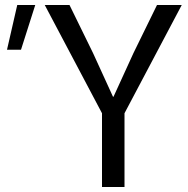

<svg xmlns="http://www.w3.org/2000/svg" viewBox="-20 -748 753 768"><path d="M8 -549 49 -728H121L64 -549ZM388 -295 159 -728H258L352 -536L432 -361H434L514 -536L608 -728H707L478 -295V0H388Z"/></svg>

Font: Murecho
Style: Regular
Weight: 400
Designer: Neil Summerour
Foundry: Positype
Version: Version 1.010; ttfautohint (v1.8.3)